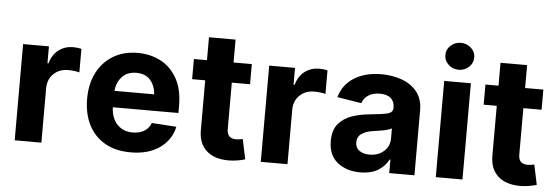

<svg xmlns="http://www.w3.org/2000/svg" viewBox="-50 -922 3150 1085"><g transform="rotate(5 1525.0 -379.5)"><path d="M60.5 0V-545.9H207V-450.2H212.9Q227.5 -501 262.7 -527.1Q297.9 -553.2 343.8 -553.2Q355 -553.2 368.2 -551.8Q381.3 -550.3 391.1 -547.9V-414.1Q380.4 -417.5 361.6 -419.7Q342.8 -421.9 327.1 -421.9Q277.3 -421.9 244.6 -390.4Q211.9 -358.9 211.9 -308.6V0Z M718.3 10.7Q634.3 10.7 573.7 -23.4Q513.2 -57.6 480.5 -120.8Q447.8 -184.1 447.8 -270.5Q447.8 -354.5 480.2 -418Q512.7 -481.4 571.8 -517.1Q630.9 -552.7 710.9 -552.7Q783.2 -552.7 841.6 -522Q899.9 -491.2 934.3 -429.7Q968.8 -368.2 968.8 -275.4V-234.4H596.7Q599.1 -172.4 632.8 -137.2Q666.5 -102.1 720.7 -102.1Q758.3 -102.1 785.4 -118.2Q812.5 -134.3 824.2 -165L963.9 -155.8Q947.8 -80.6 883.5 -34.9Q819.3 10.7 718.3 10.7ZM597.7 -327.6H823.7Q818.4 -379.4 790.5 -409.7Q762.7 -439.9 712.4 -439.9Q661.6 -439.9 632.1 -408.4Q602.5 -377 597.7 -327.6Z M1357.9 -545.9V-431.6H1254.4V-168Q1254.4 -114.7 1306.2 -114.7Q1314.9 -114.7 1325.4 -116.2Q1335.9 -117.7 1343.8 -119.6L1367.7 -6.3Q1319.3 7.8 1273.9 7.8Q1192.9 7.8 1148.2 -33.2Q1103.5 -74.2 1103.5 -147.9V-431.6H1029.3V-545.9H1103.5V-675.8H1254.4V-545.9Z M1456.5 0V-545.9H1603V-450.2H1608.9Q1623.5 -501 1658.7 -527.1Q1693.8 -553.2 1739.7 -553.2Q1751 -553.2 1764.2 -551.8Q1777.3 -550.3 1787.1 -547.9V-414.1Q1776.4 -417.5 1757.6 -419.7Q1738.8 -421.9 1723.1 -421.9Q1673.3 -421.9 1640.6 -390.4Q1607.9 -358.9 1607.9 -308.6V0Z M2021.5 10.3Q1943.4 10.3 1891.8 -30.5Q1840.3 -71.3 1840.3 -152.3Q1840.3 -213.4 1868.9 -248.3Q1897.5 -283.2 1944.3 -299.6Q1991.2 -315.9 2044.9 -320.8Q2116.2 -327.6 2146.7 -335.2Q2177.2 -342.8 2177.2 -369.1V-371.6Q2177.2 -405.3 2155.8 -423.8Q2134.3 -442.4 2093.8 -442.4Q2053.2 -442.4 2027.6 -424.8Q2002 -407.2 1993.7 -379.9L1856 -401.9Q1875.5 -473.1 1938.2 -512.9Q2001 -552.7 2094.2 -552.7Q2154.8 -552.7 2208.3 -533.7Q2261.7 -514.6 2294.9 -473.9Q2328.1 -433.1 2328.1 -368.2V0H2185.1V-76.2H2180.7Q2160.6 -37.6 2121.3 -13.7Q2082 10.3 2021.5 10.3ZM1984.4 -157.2Q1984.4 -126 2007.1 -110.1Q2029.8 -94.2 2064.5 -94.2Q2114.3 -94.2 2146.2 -123Q2178.2 -151.9 2178.2 -194.8V-252.9Q2169.4 -247.1 2150.6 -242.2Q2131.8 -237.3 2110.8 -234.1Q2089.8 -231 2073.2 -228.5Q2033.2 -222.7 2008.8 -205.8Q1984.4 -189 1984.4 -157.2Z M2449.2 0V-545.9H2600.6V0ZM2524.9 -615.7Q2491.2 -615.7 2467 -638.2Q2442.9 -660.6 2442.9 -692.4Q2442.9 -724.1 2467 -746.3Q2491.2 -768.6 2524.9 -768.6Q2558.6 -768.6 2582.8 -746.3Q2606.9 -724.1 2606.9 -692.4Q2606.9 -660.6 2582.8 -638.2Q2558.6 -615.7 2524.9 -615.7Z M3011.7 -545.9V-431.6H2908.2V-168Q2908.2 -114.7 2960 -114.7Q2968.8 -114.7 2979.2 -116.2Q2989.7 -117.7 2997.6 -119.6L3021.5 -6.3Q2973.1 7.8 2927.7 7.8Q2846.7 7.8 2802 -33.2Q2757.3 -74.2 2757.3 -147.9V-431.6H2683.1V-545.9H2757.3V-675.8H2908.2V-545.9Z"/></g></svg>

Font: Konkhmer Sleokchher
Style: Regular
Weight: 400
Designer: Suon May Sophanith
Version: Version 1.000; ttfautohint (v1.8.4.7-5d5b);gftools[0.9.23]